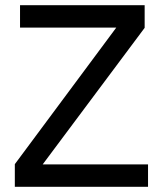

<svg xmlns="http://www.w3.org/2000/svg" viewBox="-20 -718 626 738"><path d="M549 0H37V-87L427 -612H57V-698H536V-611L144 -86H549Z"/></svg>

Font: IBM Plex Sans Hebrew Text
Style: Regular
Weight: 450
Designer: Mike Abbink, Paul van der Laan, Pieter van Rosmalen, Yanek Iontef
Foundry: Bold Monday
Version: Version 1.2